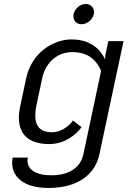

<svg xmlns="http://www.w3.org/2000/svg" viewBox="-20 -703 640 948"><path d="M443.3 -633.3C444.2 -636.7 444.2 -640 444.2 -643.3C444.2 -665.8 427.5 -683.3 403.3 -683.3C375.8 -683.3 349.2 -660.8 343.3 -633.3C342.5 -630 342.5 -626.7 342.5 -622.5C342.5 -600 358.3 -583.3 382.5 -583.3C410 -583.3 437.5 -605.8 443.3 -633.3ZM188.3 -316.7C205.8 -398.3 266.7 -445.8 336.7 -445.8C422.5 -445.8 460 -398.3 479.2 -353.3L391.7 58.3C377.5 125.8 320 162.5 232.5 162.5C155 162.5 115.8 132.5 115.8 90.8C115.8 85.8 116.7 80.8 117.5 75H42.5C40.8 83.3 40 92.5 40 101.7C40 162.5 87.5 225 219.2 225C370 225 450.8 154.2 470.8 58.3L590 -500H515L502.5 -441.7C499.2 -429.2 499.2 -418.3 499.2 -409.2C479.2 -452.5 433.3 -508.3 333.3 -508.3C241.7 -508.3 135.8 -441.7 109.2 -316.7L80.8 -183.3C75.8 -160.8 73.3 -140 73.3 -122.5C73.3 -25 139.2 8.3 223.3 8.3C300.8 8.3 357.5 -40 382.5 -75L340 -108.3C329.2 -90.8 290.8 -50 235.8 -50C184.2 -50 154.2 -75 154.2 -132.5C154.2 -147.5 155.8 -164.2 160 -183.3Z"/></svg>

Font: BoonHome
Style: Book Oblique
Weight: 400
Italic angle: -12°
Designer: Sungsit Sawaiwan
Foundry: Sungsit Sawaiwan
Version: Version 0.2